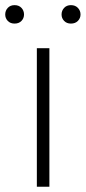

<svg xmlns="http://www.w3.org/2000/svg" viewBox="-56 -712 327 732"><path d="M132.3 0H84.5V-528.3H132.3ZM214.4 -622.1Q198.2 -622.1 188.5 -632.3Q178.7 -642.6 178.7 -656.7Q178.7 -671.4 188.5 -681.9Q198.2 -692.4 214.4 -692.4Q231 -692.4 241 -681.9Q251 -671.4 251 -656.7Q251 -642.6 241 -632.3Q231 -622.1 214.4 -622.1ZM-0.5 -622.1Q-16.6 -622.1 -26.4 -632.3Q-36.1 -642.6 -36.1 -656.7Q-36.1 -671.4 -26.4 -681.9Q-16.6 -692.4 -0.5 -692.4Q16.1 -692.4 25.9 -681.9Q35.6 -671.4 35.6 -656.7Q35.6 -642.6 25.9 -632.3Q16.1 -622.1 -0.5 -622.1Z"/></svg>

Font: Heebo ExtraLight
Style: Regular
Weight: 250
Designer: Oded Ezer
Foundry: Ezer Type House
Version: Version 3.100